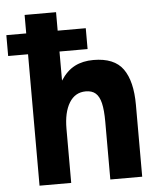

<svg xmlns="http://www.w3.org/2000/svg" viewBox="-83 -838 738 885"><g transform="rotate(-5 286.0 -395.0)"><path d="M64 -608H-28V-704.5H64V-790H209.5V-704.5H339.5V-608H209.5V-473.5Q238 -517.5 275 -536.5Q312 -555.5 361.5 -555.5Q458 -555.5 498.5 -498.8Q539 -442 539 -332.5V0H391.5V-267Q391.5 -321.5 383.8 -353.5Q376 -385.5 359.2 -400Q342.5 -414.5 314 -414.5Q264.5 -414.5 237.5 -370.5Q210.5 -326.5 210.5 -250V0H64Z"/></g></svg>

Font: JuliaMono ExtraBold
Style: Regular
Weight: 800
Monospace: yes
Designer: cormullion
Foundry: corm
Version: Version 0.055; ttfautohint (v1.8.4)